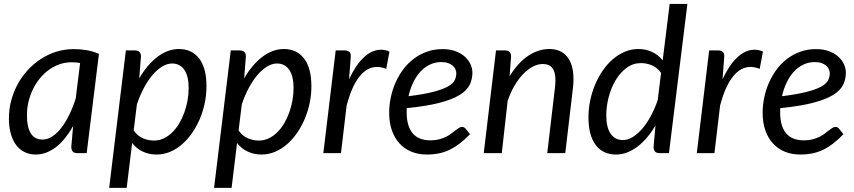

<svg xmlns="http://www.w3.org/2000/svg" viewBox="-20 -756 4217 948"><path d="M408 0H362Q344.5 0 338.2 -9Q332 -18 332 -31L341 -133.5Q323 -101.5 302.2 -75.5Q281.5 -49.5 258.2 -31.2Q235 -13 209.5 -3Q184 7 156.5 7Q126.5 7 102 -4.8Q77.5 -16.5 60.2 -39.2Q43 -62 33.5 -95.2Q24 -128.5 24 -171.5Q24 -216.5 35.2 -259.2Q46.5 -302 67.2 -340Q88 -378 117 -409.8Q146 -441.5 181.8 -464.8Q217.5 -488 258.5 -500.8Q299.5 -513.5 344.5 -513.5Q377 -513.5 407.8 -508.2Q438.5 -503 468.5 -490ZM190 -67Q214.5 -67 238 -82.2Q261.5 -97.5 282.5 -124.5Q303.5 -151.5 321.8 -188.8Q340 -226 354 -270.5L375.5 -444.5Q364.5 -447 353.8 -447.8Q343 -448.5 332.5 -448.5Q302.5 -448.5 274.5 -438.8Q246.5 -429 222 -411.5Q197.5 -394 177.5 -369.8Q157.5 -345.5 143.2 -316.5Q129 -287.5 121 -254.8Q113 -222 113 -187.5Q113 -67 190 -67Z M519 171.5 601.5 -507H646Q676 -507 676 -477L667.5 -369Q686.5 -402 709 -428.8Q731.5 -455.5 756.2 -474.5Q781 -493.5 808 -503.8Q835 -514 863 -514Q927.5 -514 963.5 -467Q999.5 -420 999.5 -329.5Q999.5 -288.5 991 -247.5Q982.5 -206.5 966.8 -169.2Q951 -132 928.8 -99.8Q906.5 -67.5 879.2 -43.8Q852 -20 820 -6.5Q788 7 753 7Q715.5 7 684.5 -7.8Q653.5 -22.5 632.5 -50L605.5 171.5ZM829.5 -442.5Q805.5 -442.5 780.8 -427.5Q756 -412.5 733 -385.5Q710 -358.5 690.2 -321.5Q670.5 -284.5 656 -241L640 -112Q659 -84.5 685.8 -73.2Q712.5 -62 740 -62Q766 -62 789 -73Q812 -84 831 -102.8Q850 -121.5 865 -146.8Q880 -172 890.2 -200.8Q900.5 -229.5 906 -260.2Q911.5 -291 911.5 -321Q911.5 -380.5 890 -411.5Q868.5 -442.5 829.5 -442.5Z M1037 171.5 1119.5 -507H1164Q1194 -507 1194 -477L1185.5 -369Q1204.5 -402 1227 -428.8Q1249.5 -455.5 1274.2 -474.5Q1299 -493.5 1326 -503.8Q1353 -514 1381 -514Q1445.5 -514 1481.5 -467Q1517.5 -420 1517.5 -329.5Q1517.5 -288.5 1509 -247.5Q1500.5 -206.5 1484.8 -169.2Q1469 -132 1446.8 -99.8Q1424.5 -67.5 1397.2 -43.8Q1370 -20 1338 -6.5Q1306 7 1271 7Q1233.5 7 1202.5 -7.8Q1171.5 -22.5 1150.5 -50L1123.5 171.5ZM1347.5 -442.5Q1323.5 -442.5 1298.8 -427.5Q1274 -412.5 1251 -385.5Q1228 -358.5 1208.2 -321.5Q1188.5 -284.5 1174 -241L1158 -112Q1177 -84.5 1203.8 -73.2Q1230.5 -62 1258 -62Q1284 -62 1307 -73Q1330 -84 1349 -102.8Q1368 -121.5 1383 -146.8Q1398 -172 1408.2 -200.8Q1418.5 -229.5 1424 -260.2Q1429.5 -291 1429.5 -321Q1429.5 -380.5 1408 -411.5Q1386.5 -442.5 1347.5 -442.5Z M1576.5 0 1637.5 -507H1682Q1696 -507 1704 -500.5Q1712 -494 1712 -480.5Q1712 -478.5 1711.8 -474.8Q1711.5 -471 1711.2 -467Q1711 -463 1710.8 -460Q1710.5 -457 1710.5 -456.5L1703.5 -364.5Q1736 -434.5 1776.2 -472.5Q1816.5 -510.5 1861 -510.5Q1882 -510.5 1903 -501.5L1887 -416Q1863.5 -425.5 1841.5 -425.5Q1793 -425.5 1755 -378.2Q1717 -331 1691.5 -235L1663.5 0Z M2312.5 -398Q2312.5 -365 2299 -337.2Q2285.5 -309.5 2249.5 -287.2Q2213.5 -265 2150.5 -248.5Q2087.5 -232 1988.5 -222Q1988 -216.5 1988 -211V-200.5Q1988 -133.5 2017.2 -98.2Q2046.5 -63 2105.5 -63Q2129.5 -63 2148.2 -68Q2167 -73 2181.8 -80.2Q2196.5 -87.5 2207.8 -96.2Q2219 -105 2228.5 -112.2Q2238 -119.5 2246 -124.5Q2254 -129.5 2262 -129.5Q2271 -129.5 2278.5 -121L2300.5 -93.5Q2275 -67 2250.8 -48.2Q2226.5 -29.5 2201 -17Q2175.5 -4.5 2147.8 1.2Q2120 7 2088 7Q2044.5 7 2010 -7.5Q1975.5 -22 1951.5 -48.8Q1927.5 -75.5 1914.5 -113.5Q1901.5 -151.5 1901.5 -198.5Q1901.5 -237.5 1909.8 -276.2Q1918 -315 1933.8 -350Q1949.5 -385 1972.2 -415Q1995 -445 2024.2 -466.8Q2053.5 -488.5 2088.8 -501Q2124 -513.5 2164.5 -513.5Q2203 -513.5 2231 -502.5Q2259 -491.5 2277 -474.5Q2295 -457.5 2303.8 -437Q2312.5 -416.5 2312.5 -398ZM2159.5 -449.5Q2128 -449.5 2101.5 -436.5Q2075 -423.5 2054.5 -400.8Q2034 -378 2019.5 -347.2Q2005 -316.5 1997 -281Q2074 -290.5 2120.5 -302.8Q2167 -315 2192 -329.2Q2217 -343.5 2225 -360Q2233 -376.5 2233 -394.5Q2233 -403.5 2229 -413.2Q2225 -423 2216.2 -431Q2207.5 -439 2193.5 -444.2Q2179.5 -449.5 2159.5 -449.5Z M2368.5 0 2429 -507H2473.5Q2503.5 -507 2503.5 -477L2496 -379Q2536.5 -446 2587.2 -480Q2638 -514 2692.5 -514Q2749 -514 2780.2 -476Q2811.5 -438 2811.5 -365Q2811.5 -355 2811 -344.5Q2810.5 -334 2809 -322.5L2771 0H2682L2720 -322.5Q2721 -332.5 2721.8 -341.8Q2722.5 -351 2722.5 -359.5Q2722.5 -400.5 2707.2 -420.2Q2692 -440 2659.5 -440Q2635.5 -440 2610.8 -427Q2586 -414 2563 -390.2Q2540 -366.5 2520.2 -332.8Q2500.5 -299 2486.5 -257.5L2457.5 0Z M3237 0Q3219.5 0 3213.2 -9Q3207 -18 3207 -31L3216.5 -136.5Q3197.5 -104 3175 -77.5Q3152.5 -51 3127.8 -32.2Q3103 -13.5 3076.2 -3.2Q3049.5 7 3022 7Q2957 7 2921.2 -40.2Q2885.5 -87.5 2885.5 -177.5Q2885.5 -218.5 2894 -259.5Q2902.5 -300.5 2918.2 -338Q2934 -375.5 2956.2 -407.8Q2978.5 -440 3005.8 -463.5Q3033 -487 3065 -500.5Q3097 -514 3132 -514Q3169 -514 3199.8 -499.5Q3230.5 -485 3252 -458L3286.5 -736.5H3374L3283 0ZM3055.5 -64.5Q3079.5 -64.5 3103.8 -79.2Q3128 -94 3150.8 -120.2Q3173.5 -146.5 3193.2 -182.8Q3213 -219 3227.5 -262L3244 -396Q3225 -422.5 3198.5 -433.5Q3172 -444.5 3145 -444.5Q3105.5 -444.5 3073.8 -421Q3042 -397.5 3019.8 -360.2Q2997.5 -323 2985.5 -277Q2973.5 -231 2973.5 -186.5Q2973.5 -127 2995 -95.8Q3016.5 -64.5 3055.5 -64.5Z M3420.5 0 3481.5 -507H3526Q3540 -507 3548 -500.5Q3556 -494 3556 -480.5Q3556 -478.5 3555.8 -474.8Q3555.5 -471 3555.2 -467Q3555 -463 3554.8 -460Q3554.5 -457 3554.5 -456.5L3547.5 -364.5Q3580 -434.5 3620.2 -472.5Q3660.5 -510.5 3705 -510.5Q3726 -510.5 3747 -501.5L3731 -416Q3707.5 -425.5 3685.5 -425.5Q3637 -425.5 3599 -378.2Q3561 -331 3535.5 -235L3507.5 0Z M4156.5 -398Q4156.5 -365 4143 -337.2Q4129.5 -309.5 4093.5 -287.2Q4057.5 -265 3994.5 -248.5Q3931.5 -232 3832.5 -222Q3832 -216.5 3832 -211V-200.5Q3832 -133.5 3861.2 -98.2Q3890.5 -63 3949.5 -63Q3973.5 -63 3992.2 -68Q4011 -73 4025.8 -80.2Q4040.5 -87.5 4051.8 -96.2Q4063 -105 4072.5 -112.2Q4082 -119.5 4090 -124.5Q4098 -129.5 4106 -129.5Q4115 -129.5 4122.5 -121L4144.5 -93.5Q4119 -67 4094.8 -48.2Q4070.5 -29.5 4045 -17Q4019.5 -4.5 3991.8 1.2Q3964 7 3932 7Q3888.5 7 3854 -7.5Q3819.5 -22 3795.5 -48.8Q3771.5 -75.5 3758.5 -113.5Q3745.5 -151.5 3745.5 -198.5Q3745.5 -237.5 3753.8 -276.2Q3762 -315 3777.8 -350Q3793.5 -385 3816.2 -415Q3839 -445 3868.2 -466.8Q3897.5 -488.5 3932.8 -501Q3968 -513.5 4008.5 -513.5Q4047 -513.5 4075 -502.5Q4103 -491.5 4121 -474.5Q4139 -457.5 4147.8 -437Q4156.5 -416.5 4156.5 -398ZM4003.5 -449.5Q3972 -449.5 3945.5 -436.5Q3919 -423.5 3898.5 -400.8Q3878 -378 3863.5 -347.2Q3849 -316.5 3841 -281Q3918 -290.5 3964.5 -302.8Q4011 -315 4036 -329.2Q4061 -343.5 4069 -360Q4077 -376.5 4077 -394.5Q4077 -403.5 4073 -413.2Q4069 -423 4060.2 -431Q4051.5 -439 4037.5 -444.2Q4023.5 -449.5 4003.5 -449.5Z"/></svg>

Font: Lato TR
Style: Italic
Weight: 400
Italic angle: -12°
Designer: Lukasz Dziedzic
Foundry: tyPoland Lukasz Dziedzic
Version: Version 1.104 2013